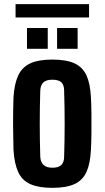

<svg xmlns="http://www.w3.org/2000/svg" viewBox="-20 -896 504 925"><path d="M232 9Q166 9 126 -9Q86 -27 67.5 -67.5Q49 -108 45 -174Q45 -197 44 -229.5Q43 -262 43 -298.5Q43 -335 43.5 -368.5Q44 -402 45 -427Q49 -492 67.5 -532Q86 -572 125.5 -590.5Q165 -609 232 -609Q300 -609 339.5 -590.5Q379 -572 397 -532Q415 -492 418 -427Q420 -396 420.5 -349Q421 -302 420.5 -254Q420 -206 418 -174Q415 -109 397 -68.5Q379 -28 339.5 -9.5Q300 9 232 9ZM232 -88Q263 -88 276 -101.5Q289 -115 289 -142Q294 -300 289 -459Q289 -486 276 -499Q263 -512 232 -512Q203 -512 189 -499Q175 -486 174 -459Q169 -300 174 -142Q176 -88 232 -88ZM255 -661V-761H354V-661ZM110 -661V-761H210V-661ZM55 -812V-876H409V-812Z"/></svg>

Font: Big Shoulders Display ExtraBold
Style: Regular
Weight: 800
Designer: Patric King
Foundry: XO Type Co
Version: Version 1.000; ttfautohint (v1.8.2)